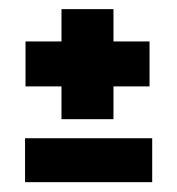

<svg xmlns="http://www.w3.org/2000/svg" viewBox="-20 -546 379 410"><path d="M111.3 -526.5H222.3V-291.5H111.3ZM34.5 -457.5H299.3V-361.5H34.5ZM33.5 -250.8H305V-157H33.5Z"/></svg>

Font: Bricolage Grotesque 96pt Condensed ExBd
Style: Regular
Weight: 800
Width: 3
Designer: Mathieu Triay
Foundry: Atelier Triay
Version: Version 1.001;Glyphs 3.2 (3207)